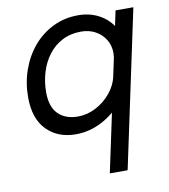

<svg xmlns="http://www.w3.org/2000/svg" viewBox="-84 -611 796 902"><g transform="rotate(-10 314.0 -160.0)"><path d="M242.5 10Q157 10 104 -43.8Q51 -97.5 51 -200Q51 -269 72.8 -330.2Q94.5 -391.5 134.2 -438.5Q174 -485.5 228.8 -512.2Q283.5 -539 349 -539Q403 -539 446.5 -516.2Q490 -493.5 515.5 -452.8Q541 -412 541 -357Q541 -345 539 -329.5Q537 -314 534 -302L477.5 -299.5Q479.5 -307 480.8 -318Q482 -329 482 -336Q482 -372 464.5 -400.2Q447 -428.5 417 -444.8Q387 -461 349.5 -461Q299 -461 259.8 -440.8Q220.5 -420.5 193.5 -385.2Q166.5 -350 152.5 -304.2Q138.5 -258.5 138.5 -208Q138.5 -138.5 173 -104.5Q207.5 -70.5 266.5 -70.5Q311 -70.5 352.2 -92Q393.5 -113.5 423.5 -149.8Q453.5 -186 463 -231L528.5 -229.5Q514.5 -161.5 471.2 -107.2Q428 -53 368 -21.5Q308 10 242.5 10ZM367 218.5 526.5 -531H611.5L452 218.5Z"/></g></svg>

Font: Epilogue
Style: Italic
Weight: 400
Italic angle: -12°
Designer: Tyler Finck
Foundry: Etcetera Type Co
Version: Version 2.112